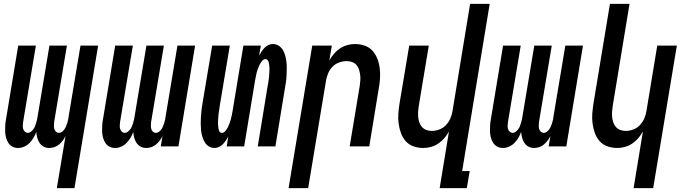

<svg xmlns="http://www.w3.org/2000/svg" viewBox="-20 -755 3540 990"><path d="M273 215 318 -54Q312 -41 303.5 -30Q295 -19 284.5 -10Q274 -1 260.5 3.5Q247 8 234 8Q218 8 205 1Q192 -6 184 -18Q176 -30 172 -45Q168 -60 167 -75Q162 -60 153.5 -45.5Q145 -31 133 -18.5Q121 -6 105 1Q89 8 74 8H73Q57 8 44 1Q31 -6 23 -18.5Q15 -31 11 -46Q7 -61 6.5 -76.5Q6 -92 7 -108Q8 -124 11 -140L74 -520H165L99 -125Q98 -116 97.5 -107Q97 -98 99.5 -90Q102 -82 108.5 -76Q115 -70 124 -70Q132 -70 139.5 -76Q147 -82 152.5 -89.5Q158 -97 161 -105Q164 -113 166.5 -121.5Q169 -130 171 -138.5Q173 -147 174 -155L235 -520H325L259 -125Q258 -116 258 -107Q258 -98 260 -90Q262 -82 268.5 -76Q275 -70 284 -70Q293 -70 300.5 -76Q308 -82 313 -89.5Q318 -97 321 -105Q324 -113 327 -121.5Q330 -130 331.5 -138.5Q333 -147 334 -155L395 -520H486L364 215Z M734 8Q718 8 705 1Q692 -6 684 -18Q676 -30 672 -45Q668 -60 667 -75Q662 -60 653.5 -45.5Q645 -31 633 -18.5Q621 -6 605 1Q589 8 574 8H573Q557 8 544 1Q531 -6 523 -18.5Q515 -31 511 -46Q507 -61 506.5 -76.5Q506 -92 507 -108Q508 -124 511 -140L574 -520H665L599 -125Q598 -116 597.5 -107Q597 -98 599.5 -90Q602 -82 608.5 -76Q615 -70 624 -70Q632 -70 639.5 -76Q647 -82 652.5 -89.5Q658 -97 661 -105Q664 -113 666.5 -121.5Q669 -130 671 -138.5Q673 -147 674 -155L735 -520H825L759 -125Q758 -116 758 -107Q758 -98 760 -90Q762 -82 768.5 -76Q775 -70 784 -70Q793 -70 800.5 -76Q808 -82 813 -89.5Q818 -97 821 -105Q824 -113 827 -121.5Q830 -130 831.5 -138.5Q833 -147 834 -155L895 -520H986L900 0H809L818 -54Q812 -41 803.5 -30Q795 -19 784.5 -10Q774 -1 760.5 3.5Q747 8 734 8Z M1087 8Q1069 8 1055.5 -1Q1042 -10 1034.5 -23.5Q1027 -37 1022.5 -53Q1018 -69 1016.5 -85.5Q1015 -102 1015 -119Q1015 -136 1016 -153Q1017 -170 1019 -187Q1021 -204 1024 -221L1074 -520H1165L1113 -209Q1112 -201 1111 -193.5Q1110 -186 1108.5 -178.5Q1107 -171 1106.5 -163.5Q1106 -156 1105.5 -148.5Q1105 -141 1104.5 -133.5Q1104 -126 1104 -119Q1104 -112 1105 -104.5Q1106 -97 1107 -90Q1108 -83 1112 -76.5Q1116 -70 1124 -70Q1134 -70 1142 -79.5Q1150 -89 1155 -99Q1160 -109 1163.5 -119Q1167 -129 1170 -139.5Q1173 -150 1175 -160Q1177 -170 1179 -181L1235 -520H1325L1316 -468Q1322 -479 1328.5 -489Q1335 -499 1343.5 -508Q1352 -517 1363.5 -522.5Q1375 -528 1386 -528Q1404 -528 1417.5 -519Q1431 -510 1439 -496.5Q1447 -483 1451 -467Q1455 -451 1457 -434.5Q1459 -418 1458.5 -401Q1458 -384 1457.5 -367Q1457 -350 1454.5 -333Q1452 -316 1449 -299L1400 0H1309L1360 -311Q1362 -319 1363 -326.5Q1364 -334 1365 -341.5Q1366 -349 1367 -356.5Q1368 -364 1368 -371.5Q1368 -379 1369 -386.5Q1370 -394 1369.5 -401Q1369 -408 1368.5 -415.5Q1368 -423 1366.5 -430Q1365 -437 1361 -443.5Q1357 -450 1349 -450Q1339 -450 1331 -440.5Q1323 -431 1318.5 -421Q1314 -411 1310 -401Q1306 -391 1303.5 -380.5Q1301 -370 1299 -360Q1297 -350 1295 -339L1239 0H1149L1157 -52Q1152 -41 1145 -31Q1138 -21 1129.5 -12Q1121 -3 1109.5 2.5Q1098 8 1087 8Z M1468 215 1590 -520H1691L1678 -443Q1688 -461 1702 -477.5Q1716 -494 1733.5 -505.5Q1751 -517 1771 -522.5Q1791 -528 1810 -528Q1837 -528 1861 -519.5Q1885 -511 1901 -493Q1917 -475 1926 -451.5Q1935 -428 1938 -402.5Q1941 -377 1939.5 -351Q1938 -325 1933 -299L1884 0H1783L1835 -313Q1837 -327 1838 -341.5Q1839 -356 1837 -370Q1835 -384 1831 -397Q1827 -410 1818 -420Q1809 -430 1796 -435Q1783 -440 1768 -440Q1749 -440 1729 -433Q1709 -426 1694.5 -411Q1680 -396 1672 -377Q1664 -358 1661 -339L1569 215Z M2247 215 2295 -77Q2285 -59 2271 -42.5Q2257 -26 2239.5 -14.5Q2222 -3 2202 2.5Q2182 8 2163 8Q2136 8 2112 -0.5Q2088 -9 2072 -27Q2056 -45 2047.5 -68.5Q2039 -92 2035.5 -117.5Q2032 -143 2034 -169Q2036 -195 2040 -221L2090 -520H2191L2139 -207Q2137 -193 2136 -178.5Q2135 -164 2136.5 -150Q2138 -136 2142.5 -123Q2147 -110 2156 -100Q2165 -90 2178 -85Q2191 -80 2206 -80Q2225 -80 2244.5 -87Q2264 -94 2278.5 -109Q2293 -124 2301.5 -143Q2310 -162 2313 -181L2404 -735H2505L2363 127H2402L2387 215Z M2734 8Q2718 8 2705 1Q2692 -6 2684 -18Q2676 -30 2672 -45Q2668 -60 2667 -75Q2662 -60 2653.5 -45.5Q2645 -31 2633 -18.5Q2621 -6 2605 1Q2589 8 2574 8H2573Q2557 8 2544 1Q2531 -6 2523 -18.5Q2515 -31 2511 -46Q2507 -61 2506.5 -76.5Q2506 -92 2507 -108Q2508 -124 2511 -140L2574 -520H2665L2599 -125Q2598 -116 2597.5 -107Q2597 -98 2599.5 -90Q2602 -82 2608.5 -76Q2615 -70 2624 -70Q2632 -70 2639.5 -76Q2647 -82 2652.5 -89.5Q2658 -97 2661 -105Q2664 -113 2666.5 -121.5Q2669 -130 2671 -138.5Q2673 -147 2674 -155L2735 -520H2825L2759 -125Q2758 -116 2758 -107Q2758 -98 2760 -90Q2762 -82 2768.5 -76Q2775 -70 2784 -70Q2793 -70 2800.5 -76Q2808 -82 2813 -89.5Q2818 -97 2821 -105Q2824 -113 2827 -121.5Q2830 -130 2831.5 -138.5Q2833 -147 2834 -155L2895 -520H2986L2900 0H2809L2818 -54Q2812 -41 2803.5 -30Q2795 -19 2784.5 -10Q2774 -1 2760.5 3.5Q2747 8 2734 8Z M3247 215 3295 -77Q3285 -59 3271 -42.5Q3257 -26 3239.5 -14.5Q3222 -3 3202 2.5Q3182 8 3163 8Q3136 8 3112 -0.5Q3088 -9 3072 -27Q3056 -45 3047.5 -68.5Q3039 -92 3035.5 -117.5Q3032 -143 3034 -169Q3036 -195 3040 -221L3125 -735H3226L3139 -207Q3137 -193 3136 -178.5Q3135 -164 3136.5 -150Q3138 -136 3142.5 -123Q3147 -110 3156 -100Q3165 -90 3178 -85Q3191 -80 3206 -80Q3225 -80 3244.5 -87Q3264 -94 3278.5 -109Q3293 -124 3301.5 -143Q3310 -162 3313 -181L3369 -520H3470L3348 215Z"/></svg>

Font: Iosevka Term Curly SmBd Obl
Style: Regular
Weight: 600
Italic angle: -9°
Designer: Belleve Invis
Foundry: Belleve Invis
Version: Version 32.3.0